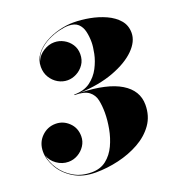

<svg xmlns="http://www.w3.org/2000/svg" viewBox="-138 -871 917 993"><g transform="rotate(-20 320.5 -374.5)"><path d="M581 -232Q581 -170 548.8 -124.5Q516.5 -79 463.2 -49.2Q410 -19.5 346.8 -4.8Q283.5 10 221 10Q150 10 100.8 -20.2Q51.5 -50.5 25.8 -95.5Q0 -140.5 0 -184Q0 -233.5 32.5 -265.8Q65 -298 110 -298Q151.5 -298 182.5 -268.2Q213.5 -238.5 213.5 -192.5Q213.5 -164 198.2 -140.8Q183 -117.5 158.8 -103.8Q134.5 -90 107 -90Q72.5 -90 43 -111Q13.5 -132 4.5 -162Q10 -122.5 35.5 -84.8Q61 -47 103 -22.5Q145 2 201 2Q249.5 2 282 -23.8Q314.5 -49.5 333.8 -90.5Q353 -131.5 361.5 -177.8Q370 -224 370 -265Q370 -302 363.5 -333.8Q357 -365.5 332.2 -384.8Q307.5 -404 253 -404V-407Q307 -407 341.5 -432.2Q376 -457.5 395.5 -495Q415 -532.5 422.5 -569.8Q430 -607 430 -631Q430 -663 423.5 -690.5Q417 -718 398.8 -735Q380.5 -752 346 -752Q323.5 -752 293 -744.5Q262.5 -737 232 -722Q201.5 -707 178 -683.8Q154.5 -660.5 146 -629Q157.5 -659 187 -677.8Q216.5 -696.5 247.5 -696.5Q275 -696.5 299.2 -683.2Q323.5 -670 338.8 -646.8Q354 -623.5 354 -593.5Q354 -561 337.8 -537.2Q321.5 -513.5 297 -500.8Q272.5 -488 247.5 -488Q220 -488 195.2 -502.2Q170.5 -516.5 155 -541.8Q139.5 -567 139.5 -600Q139.5 -638.5 161.8 -668Q184 -697.5 219.5 -717.8Q255 -738 296.5 -748.5Q338 -759 376 -759Q418 -759 464 -750.5Q510 -742 550.2 -723.8Q590.5 -705.5 615.8 -676.5Q641 -647.5 641 -606Q641 -558.5 596.5 -514.2Q552 -470 471.8 -440Q391.5 -410 285 -405.5Q431.5 -401 506.2 -355.8Q581 -310.5 581 -232Z"/></g></svg>

Font: Bodoni* 72pt Fatface
Style: Italic
Weight: 900
Italic angle: -13°
Version: Version 2.3